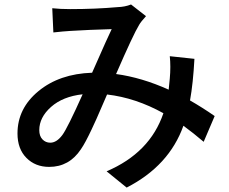

<svg xmlns="http://www.w3.org/2000/svg" viewBox="-20 -767 1017 852"><path d="M211.9 -730.5Q247.1 -726.6 291 -726.6Q403.3 -726.6 502 -735.4Q534.2 -736.3 561.5 -747.1L627.9 -695.3Q605.5 -670.9 597.7 -657.2Q572.3 -616.2 495.1 -438.5Q609.4 -422.9 728.5 -369.1Q732.4 -402.3 733.4 -418Q738.3 -472.7 733.4 -517.6L842.8 -505.9Q836.9 -396.5 823.2 -321.3Q877.9 -290 932.6 -252L883.8 -137.7Q837.9 -176.8 793.9 -209Q730.5 -31.2 542 65.4L453.1 -6.8Q645.5 -88.9 705.1 -264.6Q582 -333 455.1 -347.7Q449.2 -334 433.1 -296.9Q417 -259.8 408.2 -239.7Q399.4 -219.7 385.7 -190.9Q372.1 -162.1 360.8 -141.1Q349.6 -120.1 338.9 -104.5Q287.1 -26.4 198.2 -26.4Q136.7 -26.4 97.2 -66.4Q57.6 -106.4 57.6 -174.8Q57.6 -286.1 150.9 -362.8Q244.1 -439.5 388.7 -444.3Q463.9 -615.2 475.6 -637.7Q372.1 -634.8 293.9 -629.9Q260.7 -627.9 216.8 -623ZM154.3 -189.5Q154.3 -163.1 168.5 -148.4Q182.6 -133.8 203.1 -133.8Q231.4 -133.8 256.8 -168Q279.3 -198.2 346.7 -348.6Q258.8 -338.9 206.5 -292.5Q154.3 -246.1 154.3 -189.5Z"/></svg>

Font: Min Sans SemiBold
Style: Regular
Weight: 600
Designer: Jinseong-Kim, NotoSansCJK, Nunito
Foundry: Jinseong-Kim
Version: Version 1.400;Glyphs 3.1.2 (3151)